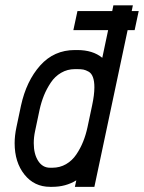

<svg xmlns="http://www.w3.org/2000/svg" viewBox="-20 -704 552 736"><path d="M341.8 -369.6Q341.8 -393.1 336.2 -408.2Q330.6 -423.3 319.6 -429.4Q308.6 -435.5 299.6 -437.3Q290.5 -439 275.9 -439H267.1Q238.3 -439 214.4 -425Q190.4 -411.1 174.6 -387.2Q158.7 -363.3 148.4 -337.9Q138.2 -312.5 131.8 -283.7L114.3 -200.7Q109.4 -177.7 109.4 -155.3Q109.4 -113.8 126.2 -87.4Q143.1 -61 171.9 -61H180.7Q209.5 -61 233.2 -74.7Q256.8 -88.4 272.7 -112.1Q288.6 -135.7 298.8 -161.4Q309.1 -187 315.4 -216.3L333 -299.3Q341.8 -340.3 341.8 -369.6ZM276.9 -661.6H410.2L414.6 -683.6H489.3L484.9 -661.6H511.7L496.1 -588.4H469.2L341.8 12.2H267.1L272.5 -12.7Q231.9 12.2 180.7 12.2H171.9Q111.3 12.2 73.7 -34.9Q36.1 -82 36.1 -155.3Q36.1 -183.6 43 -216.3L60.5 -299.3Q81.1 -393.6 134 -452.9Q187 -512.2 267.1 -512.2H275.9Q335.9 -512.2 372.1 -482.4L394.5 -588.4H261.2Z"/></svg>

Font: Anka/Coder Narrow
Style: Italic
Weight: 400
Width: 3
Italic angle: -12°
Monospace: yes
Version: Version 001.100